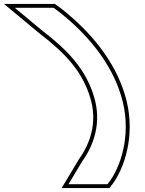

<svg xmlns="http://www.w3.org/2000/svg" viewBox="-410 -768 744 982"><path d="M-193.5 -611 -334.3 -728H-135.9L-104.7 -705C36.2 -593 158.2 -449 209.8 -277C263 -103 217.1 61 157 151L139.8 174H-59.5L10.7 57C68.1 -23 112.7 -140 69.8 -277C27.9 -414 -62.7 -511 -193.5 -611ZM-206 -595.4C-75.7 -495.8 10.5 -402.7 50.7 -271.1C91.3 -141.5 49.5 -31.3 -5.5 45.3L-6 46L-94.8 194H149.9L173.3 162.5L173.6 162.1C237 67.3 284.1 -102.4 229 -282.8C175.7 -460.2 50.9 -606.9 -92.6 -720.9L-129.3 -748H-389.6Z"/></svg>

Font: Nordica Plus
Style: NordicaClassicRgExtOpOblOl
Weight: 500
Version: Version 1.01